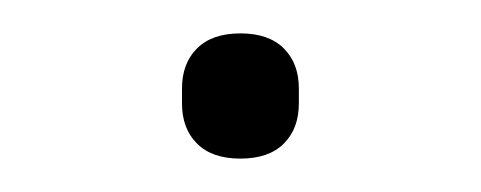

<svg xmlns="http://www.w3.org/2000/svg" viewBox="-20 -88 288 115"><path d="M124 7Q107 7 98 -2Q89 -11 89 -26V-35Q89 -50 98 -59Q107 -68 124 -68Q141 -68 150 -59Q159 -50 159 -35V-26Q159 -11 150 -2Q141 7 124 7Z"/></svg>

Font: IBM Plex Sans Hebrew ExtLt
Style: Regular
Weight: 200
Designer: Mike Abbink, Paul van der Laan, Pieter van Rosmalen, Yanek Iontef
Foundry: Bold Monday
Version: Version 1.3